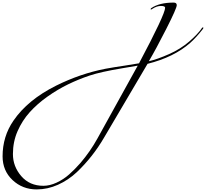

<svg xmlns="http://www.w3.org/2000/svg" viewBox="-1046 -466 1594 1486"><path d="M20 42Q-14 48 -98 62Q-266 90 -351.5 118.5Q-437 147 -518.5 186.5Q-600 226 -679 282Q-758 338 -816 402.5Q-874 467 -910 549Q-946 631 -946 726.5Q-946 822 -881.5 897Q-817 972 -710 972Q-661 972 -608 947.5Q-555 923 -511 884Q-468 846 -424 796Q-347 706 -292 606ZM298 -446Q322 -446 322 -426Q322 -402 241.5 -243.5Q161 -85 106 8Q174 -8 263 -47.5Q352 -87 419 -145Q486 -203 516 -248Q520 -254 524 -254Q528 -254 528 -251Q528 -248 526 -244Q476 -179 426 -134Q300 -23 96 28L-240 598Q-327 748 -451 866Q-517 928 -597.5 964Q-678 1000 -762 1000Q-872 1000 -949 927.5Q-1026 855 -1026 744Q-1026 590 -942 468Q-832 307 -612 197Q-425 104 -229 66Q-163 54 -84.5 42.5Q-6 31 30 24Q232 -356 232 -406Q232 -420 199.5 -420Q167 -420 134 -398Q125 -392 122.5 -392Q120 -392 120 -396Q120 -400 126 -404Q189 -446 298 -446Z"/></svg>

Font: Miama
Style: Regular
Weight: 400
Italic angle: 16.5°
Designer: Linus Romer
Foundry: Linus Romer
Version: 0.32